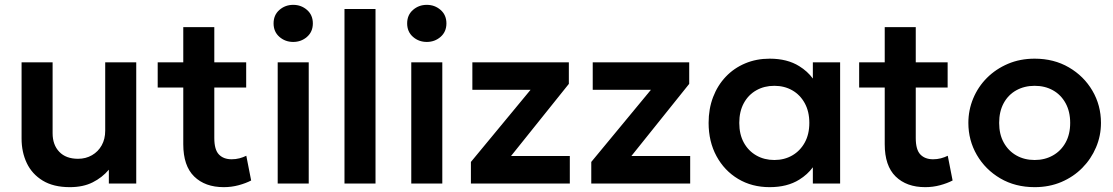

<svg xmlns="http://www.w3.org/2000/svg" viewBox="-20 -757 4593 792"><path d="M268 15Q200.5 15 156.2 -12Q112 -39 90.5 -84.2Q69 -129.5 69 -185.5V-500H197V-207.5Q197 -159.5 224.5 -130.8Q252 -102 302 -102Q334 -102 359.5 -116.8Q385 -131.5 399.5 -157.5Q414 -183.5 414 -218V-500H542V0H429V-57Q401.5 -24.5 362.2 -4.8Q323 15 268 15Z M903 15Q826 15 781 -29Q736 -73 736 -162V-396H630.5V-500H736V-645H864V-500H995.5V-396H864V-187.5Q864 -139.5 883 -119.8Q902 -100 935.5 -100Q952.5 -100 967.8 -104Q983 -108 996 -114.5L1016 -12.5Q994 -1 964.5 7Q935 15 903 15Z M1125.5 0V-500H1253.5V0ZM1189.5 -584Q1156.5 -584 1132.5 -605Q1108.5 -626 1108.5 -660.5Q1108.5 -695 1132.5 -716Q1156.5 -737 1189.5 -737Q1222.5 -737 1246.5 -716Q1270.5 -695 1270.5 -660.5Q1270.5 -626 1246.5 -605Q1222.5 -584 1189.5 -584Z M1401 0V-720H1529V0Z M1676.5 0V-500H1804.5V0ZM1740.5 -584Q1707.5 -584 1683.5 -605Q1659.5 -626 1659.5 -660.5Q1659.5 -695 1683.5 -716Q1707.5 -737 1740.5 -737Q1773.5 -737 1797.5 -716Q1821.5 -695 1821.5 -660.5Q1821.5 -626 1797.5 -605Q1773.5 -584 1740.5 -584Z M1922.5 0V-89L2168.5 -386.5H1928.5V-500H2326.5V-411L2088 -113.5H2330.5V0Z M2419 0V-89L2665 -386.5H2425V-500H2823V-411L2584.5 -113.5H2827V0Z M3155 15Q3081.5 15 3024.8 -19Q2968 -53 2935.5 -113Q2903 -173 2903 -250Q2903 -308 2921.5 -356.5Q2940 -405 2973.8 -440.5Q3007.5 -476 3053.8 -495.5Q3100 -515 3155 -515Q3227.5 -515 3277 -484Q3311 -463 3333 -433V-500H3445.5V0H3333V-67Q3311 -37 3277 -16Q3227.5 15 3155 15ZM3174 -97Q3215.5 -97 3248 -115.8Q3280.5 -134.5 3299.5 -168.8Q3318.5 -203 3318.5 -250Q3318.5 -297 3299.5 -331.5Q3280.5 -366 3248 -384.5Q3215.5 -403 3174 -403Q3132.5 -403 3099.8 -384.5Q3067 -366 3048.2 -331.5Q3029.5 -297 3029.5 -250Q3029.5 -203 3048.2 -168.8Q3067 -134.5 3099.8 -115.8Q3132.5 -97 3174 -97Z M3796.5 15Q3719.5 15 3674.5 -29Q3629.5 -73 3629.5 -162V-396H3524V-500H3629.5V-645H3757.5V-500H3889V-396H3757.5V-187.5Q3757.5 -139.5 3776.5 -119.8Q3795.5 -100 3829 -100Q3846 -100 3861.2 -104Q3876.5 -108 3889.5 -114.5L3909.5 -12.5Q3887.5 -1 3858 7Q3828.5 15 3796.5 15Z M4248 15Q4168 15 4106.2 -21.2Q4044.5 -57.5 4009.5 -117.8Q3974.5 -178 3974.5 -250Q3974.5 -303 3994.5 -351Q4014.5 -399 4051.2 -435.8Q4088 -472.5 4138 -493.8Q4188 -515 4248 -515Q4327.5 -515 4389.2 -479Q4451 -443 4486.2 -382.8Q4521.5 -322.5 4521.5 -250Q4521.5 -197 4501.2 -149.2Q4481 -101.5 4444.5 -64.5Q4408 -27.5 4358 -6.2Q4308 15 4248 15ZM4248 -97Q4290 -97 4323.2 -115.8Q4356.5 -134.5 4375.5 -168.8Q4394.5 -203 4394.5 -250Q4394.5 -297 4375.5 -331.5Q4356.5 -366 4323.5 -384.5Q4290.5 -403 4248 -403Q4205.5 -403 4172.2 -384.5Q4139 -366 4120.2 -331.5Q4101.5 -297 4101.5 -250Q4101.5 -203 4120.5 -168.8Q4139.5 -134.5 4172.5 -115.8Q4205.5 -97 4248 -97Z"/></svg>

Font: Geologica EX Med
Style: Regular
Weight: 500
Designer: Sindre Bremnes, Frode Helland
Foundry: Monokrom Skriftforlag AS
Version: Version 1.010;gftools[0.9.28]